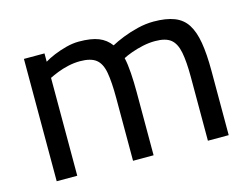

<svg xmlns="http://www.w3.org/2000/svg" viewBox="-76 -634 989 758"><g transform="rotate(-15 418.5 -255.0)"><path d="M70 0V-500H154V-466Q170 -476 194 -486Q218 -496 245 -503Q272 -510 297 -510Q347 -510 377 -498Q407 -486 426 -460Q446 -471 475 -482.5Q504 -494 537 -502Q570 -510 602 -510Q653 -510 686.5 -497Q720 -484 738.5 -455Q757 -426 765 -379Q773 -332 773 -264V0H688V-260Q688 -323 680.5 -361.5Q673 -400 652 -417Q631 -434 588 -434Q563 -434 537.5 -428.5Q512 -423 490 -415Q468 -407 455 -400Q461 -374 463.5 -336.5Q466 -299 466 -259V0H382V-256Q382 -322 375 -361Q368 -400 346.5 -417Q325 -434 281 -434Q257 -434 232.5 -428.5Q208 -423 188 -415Q168 -407 154 -400V0Z"/></g></svg>

Font: Cairo Play Medium
Style: Regular
Weight: 500
Version: Version 3.119